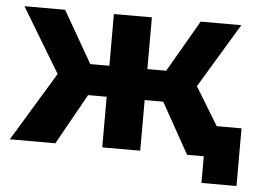

<svg xmlns="http://www.w3.org/2000/svg" viewBox="-46 -553 956 710"><g transform="rotate(5 432.0 -198.0)"><path d="M559 -188H490V0H349V-188H280L175 0H6L161 -256L17 -495H168L278 -303H349V-495H490V-303H560L671 -495H822L678 -256L834 0H664ZM856 -115V99H726V0H664V-115Z"/></g></svg>

Font: Montserrat Ace
Style: Bold
Weight: 700
Designer: Julieta Ulanovsky
Foundry: Julieta Ulanovsky
Version: Version 1